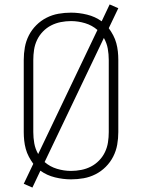

<svg xmlns="http://www.w3.org/2000/svg" viewBox="-20 -800 640 865"><path d="M126 45 87 28 130 -62Q119 -77 110 -94Q101 -111 96 -129.5Q91 -148 89 -167Q87 -186 87 -205V-530Q87 -559 92 -587Q97 -615 110 -640.5Q123 -666 143.5 -686.5Q164 -707 189.5 -720Q215 -733 243 -738Q271 -743 300 -743Q336 -743 372.5 -734Q409 -725 438 -704L474 -780L513 -763L470 -673Q481 -658 490 -641Q499 -624 504 -605.5Q509 -587 511 -568Q513 -549 513 -530V-205Q513 -176 508 -148Q503 -120 490 -94.5Q477 -69 456.5 -48.5Q436 -28 410.5 -15Q385 -2 357 3Q329 8 300 8Q264 8 227.5 -1Q191 -10 162 -31ZM152 -106 419 -665Q395 -686 363.5 -695.5Q332 -705 300 -705Q277 -705 254 -700.5Q231 -696 210.5 -685.5Q190 -675 173.5 -658Q157 -641 147 -620Q137 -599 133.5 -576Q130 -553 130 -530V-205Q130 -179 134.5 -154Q139 -129 152 -106ZM300 -30Q323 -30 346 -34.5Q369 -39 389.5 -49.5Q410 -60 426.5 -77Q443 -94 453 -115Q463 -136 466.5 -159Q470 -182 470 -205V-530Q470 -556 465.5 -581Q461 -606 448 -629L181 -70Q205 -49 236.5 -39.5Q268 -30 300 -30Z"/></svg>

Font: Iosevka SS04 XLt Ex
Style: Regular
Weight: 200
Width: 7
Monospace: yes
Designer: Belleve Invis
Foundry: Belleve Invis
Version: Version 19.0.0; ttfautohint (v1.8.4)